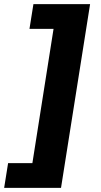

<svg xmlns="http://www.w3.org/2000/svg" viewBox="-72 -725 486 925"><path d="M-52 180 -33 61H84L186 -586H70L89 -705H362L222 180Z"/></svg>

Font: Nunito Sans 8pt ExtraBold
Style: Italic
Weight: 800
Italic angle: -9°
Version: Version 3.101;gftools[0.9.27]